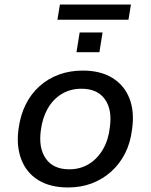

<svg xmlns="http://www.w3.org/2000/svg" viewBox="-20 -817 664 846"><path d="M280 9Q201 9 148.5 -23.5Q96 -56 73.5 -115.5Q51 -175 62 -251Q70 -310 93.5 -357Q117 -404 154.5 -437.5Q192 -471 240 -488.5Q288 -506 345 -506Q423 -506 475.5 -473.5Q528 -441 550.5 -383Q573 -325 562 -248Q555 -188 531 -141Q507 -94 469.5 -60.5Q432 -27 384.5 -9Q337 9 280 9ZM285 -71Q334 -71 372 -94.5Q410 -118 434 -159.5Q458 -201 464 -256Q475 -334 442 -380Q409 -426 339 -426Q290 -426 252 -403Q214 -380 190.5 -339Q167 -298 160 -243Q149 -165 182 -118Q215 -71 285 -71ZM233 -730 244 -797H557L546 -730ZM317 -587 331 -674H432L418 -587Z"/></svg>

Font: Nunito Sans 7pt Medium
Style: Italic
Weight: 500
Italic angle: -9°
Designer: Vernon Adams
Foundry: Vernon Adams
Version: Version 3.101;gftools[0.9.27]